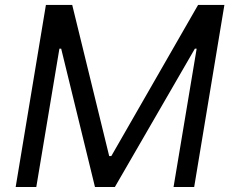

<svg xmlns="http://www.w3.org/2000/svg" viewBox="-20 -747 929 767"><path d="M163.4 -727.3 42.6 0H125L217.3 -552.6H224.4L359.4 0H438.9L758.5 -552.6H765.6L673.3 0H755.7L876.4 -727.3H771.3L424.7 -123.6H416.2L268.5 -727.3Z"/></svg>

Font: Magic Ui Pro
Style: Italic
Weight: 400
Italic angle: -9.39999°
Designer: Stefan Endress, Andreas Faust
Version: Version 1.000;FEAKit 1.0